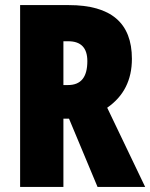

<svg xmlns="http://www.w3.org/2000/svg" viewBox="-20 -734 590 754"><path d="M250 -714H59V0H229V-268H251L363 0H550L401 -311C466 -356 498 -420 498 -503C498 -644 416 -714 250 -714ZM248 -572C298 -572 323 -546 323 -494C323 -431 298 -400 247 -400H229V-572Z"/></svg>

Font: Noto Sans Myanmar ExtraCondensed Black
Style: Regular
Weight: 900
Width: 2
Designer: Monotype Design Team
Foundry: Monotype Imaging Inc.
Version: Version 2.107